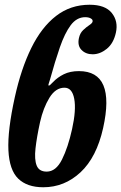

<svg xmlns="http://www.w3.org/2000/svg" viewBox="-20 -780 512 810"><path d="M370.5 -688.5Q372.5 -697 363.2 -702.2Q354 -707.5 339.5 -707.5Q303.5 -707.5 278.2 -673.5Q253 -639.5 232.5 -580.2Q212 -521 191 -444.5Q187.5 -432 185.2 -426.2Q183 -420.5 185.5 -419Q188.5 -417 204 -434Q222.5 -453.5 249.2 -466.8Q276 -480 313 -480Q468.5 -480 415 -239.5Q387.5 -116.5 319.8 -53.2Q252 10 162.5 10Q94.5 10 57 -26.2Q19.5 -62.5 15.5 -146Q11.5 -229.5 42.5 -370Q69 -490 112 -577.5Q155 -665 216.2 -712.5Q277.5 -760 358 -760Q424 -760 451.8 -725Q479.5 -690 469 -642.5Q459 -597 430.5 -574Q402 -551 371 -551Q342 -551 324 -569.2Q306 -587.5 313 -619.5Q317.5 -640.5 331 -653.2Q344.5 -666 356.8 -674Q369 -682 370.5 -688.5ZM284 -235Q302 -316 293.2 -363Q284.5 -410 252 -410Q214.5 -410 188.5 -367.5Q162.5 -325 149 -265Q135 -201 129.8 -154Q124.5 -107 134.8 -81.5Q145 -56 177 -56Q216 -56 241.5 -107Q267 -158 284 -235Z"/></svg>

Font: Besley* Condensed Semi
Style: Italic
Weight: 600
Width: 3
Italic angle: -13°
Designer: Owen Earl
Foundry: indestructible type*
Version: Version 3.000; ttfautohint (v1.8.3)